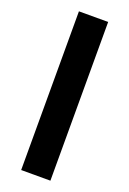

<svg xmlns="http://www.w3.org/2000/svg" viewBox="-147 -812 582 864"><g transform="rotate(20 144.0 -380.0)"><path d="M74 0H214V-760H74Z"/></g></svg>

Font: Kathrein 75 Bold
Style: Regular
Weight: 700
Designer: Lazydogs Typefoundry, based on Open Sans by Ascender Corporation
Foundry: Lazydogs Typefoundry
Version: Version 1.003;PS 001.003;hotconv 1.0.88;makeotf.lib2.5.64775